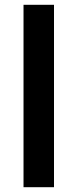

<svg xmlns="http://www.w3.org/2000/svg" viewBox="-20 -780 323 800"><path d="M205 0H78V-760H205Z"/></svg>

Font: Noto Sans Lao Looped SemiBold
Style: Regular
Weight: 600
Designer: Mark Frömberg, Ben Mitchell
Foundry: The Fontpad Ltd
Version: Version 1.002; ttfautohint (v1.8.4.7-5d5b)